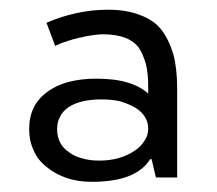

<svg xmlns="http://www.w3.org/2000/svg" viewBox="-20 -634 440 389"><path d="M39.1 -372.1Q39.1 -348.6 47.9 -330.1Q55.7 -310.5 74.2 -295.9Q91.8 -281.2 115.2 -273.4Q137.7 -265.6 166 -265.6Q210.9 -265.6 241.2 -277.3Q270.5 -289.1 284.2 -311.5Q285.2 -311.5 287.1 -311.5Q289.1 -302.7 295.9 -274.4Q306.6 -274.4 338.9 -274.4Q338.9 -319.3 338.9 -456.1Q338.9 -495.1 331.1 -524.4Q322.3 -553.7 306.6 -574.2Q291 -593.8 263.7 -603.5Q237.3 -614.3 198.2 -614.3Q166 -614.3 134.8 -607.4Q103.5 -600.6 74.2 -587.9Q80.1 -572.3 91.8 -541Q91.8 -541 93.8 -542Q95.7 -543 98.6 -543.9Q101.6 -545.9 105.5 -546.9Q109.4 -548.8 114.3 -549.8Q118.2 -551.8 123 -552.7Q127.9 -554.7 133.8 -555.7Q139.6 -557.6 146.5 -558.6Q152.3 -560.5 160.2 -561.5Q167 -562.5 173.8 -563.5Q180.7 -564.5 188.5 -564.5Q214.8 -564.5 233.4 -557.6Q251 -550.8 260.7 -538.1Q269.5 -525.4 275.4 -504.9Q280.3 -485.4 280.3 -458Q280.3 -453.1 280.3 -444.3Q264.6 -459 238.3 -466.8Q212.9 -474.6 174.8 -474.6Q143.6 -474.6 118.2 -467.8Q92.8 -460.9 75.2 -447.3Q56.6 -433.6 47.9 -415Q39.1 -396.5 39.1 -372.1ZM95.7 -372.1Q95.7 -386.7 101.6 -397.5Q107.4 -409.2 119.1 -417Q130.9 -424.8 147.5 -428.7Q164.1 -432.6 185.5 -432.6Q207 -432.6 223.6 -428.7Q240.2 -423.8 253.9 -416Q266.6 -408.2 273.4 -397.5Q280.3 -386.7 280.3 -373Q280.3 -359.4 272.5 -348.6Q265.6 -336.9 252 -328.1Q237.3 -318.4 219.7 -313.5Q202.1 -308.6 180.7 -308.6Q161.1 -308.6 145.5 -313.5Q129.9 -317.4 119.1 -326.2Q107.4 -334 101.6 -345.7Q95.7 -357.4 95.7 -372.1Z"/></svg>

Font: TextaAlt
Style: Regular
Weight: 400
Designer: Daniel Hernandez & Miguel Hernandez
Version: Version 1.005;com.myfonts.easy.latinotype.texta.alt-regular.